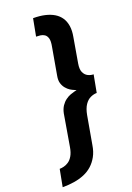

<svg xmlns="http://www.w3.org/2000/svg" viewBox="-230 -773 700 1018"><g transform="rotate(-20 120.0 -264.0)"><path d="M-62 184.5Q-27 184.5 4 179.5Q35 174.5 61.2 163.5Q87.5 152.5 107.8 134.2Q128 116 142.5 89.8Q157 63.5 162.5 28L190.5 -130.5Q197 -166 211 -186.5Q225 -207 243.2 -215.2Q261.5 -223.5 278.5 -223.5L297 -322Q281 -322 265.8 -329.5Q250.5 -337 242.2 -354.8Q234 -372.5 239.5 -404.5L263.5 -544Q270 -578 266 -605Q262 -632 248.8 -652Q235.5 -672 214 -685Q192.5 -698 163.2 -704.8Q134 -711.5 97 -711.5L78.5 -614Q89.5 -614 102.2 -612.5Q115 -611 125.5 -604Q136 -597 140.8 -581Q145.5 -565 139.5 -534.5L112.5 -380.5Q108 -356.5 113.2 -339.2Q118.5 -322 128.8 -309.8Q139 -297.5 150.5 -290.2Q162 -283 171.8 -279.2Q181.5 -275.5 183.5 -274.5Q180.5 -273.5 170.2 -271Q160 -268.5 146.2 -263.5Q132.5 -258.5 118.5 -248.2Q104.5 -238 93.5 -221.8Q82.5 -205.5 77.5 -181.5L47 -2Q42 27 31.5 45Q21 63 7.5 72Q-6 81 -19.2 84.2Q-32.5 87.5 -43.5 87.5Z"/></g></svg>

Font: Anybody Condensed
Style: Bold Italic
Weight: 700
Width: 3
Italic angle: -10°
Version: Version 1.113;gftools[0.9.25]